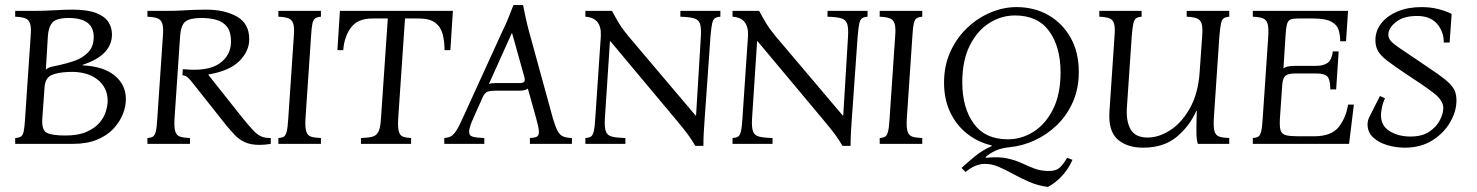

<svg xmlns="http://www.w3.org/2000/svg" viewBox="-20 -568 5831 758"><path d="M40 0V-23Q54 -24 62 -28.5Q70 -33 73.5 -49Q77 -65 79 -100L101 -425Q104 -460 98.5 -475.5Q93 -491 79 -496Q65 -501 40 -502V-525H109Q156 -525 195 -527.5Q234 -530 265 -530Q326 -530 360 -516.5Q394 -503 408 -481Q422 -459 422 -432Q422 -350 306 -312V-310Q389 -306 433 -269.5Q477 -233 477 -176Q477 -148 465 -117.5Q453 -87 428 -60Q403 -33 363 -16.5Q323 0 267 0ZM161 -293Q170 -301 182 -304Q194 -307 214 -311Q243 -317 274.5 -328Q306 -339 328 -361.5Q350 -384 350 -422Q350 -497 251 -497Q202 -497 186.5 -478.5Q171 -460 169 -425ZM238 -33Q288 -33 320.5 -47Q353 -61 371.5 -82Q390 -103 397.5 -127Q405 -151 405 -170Q405 -223 363.5 -255Q322 -287 251 -284Q204 -282 181.5 -270.5Q159 -259 156 -225L147 -100Q144 -54 165 -43.5Q186 -33 238 -33Z M1005 4Q970 4 947 -6.5Q924 -17 907.5 -34.5Q891 -52 875 -71L737 -245Q727 -258 719 -264Q711 -270 700 -271L702 -295Q800 -285 846 -317Q892 -349 892 -404Q892 -442 876.5 -462Q861 -482 834.5 -489.5Q808 -497 776 -497Q729 -497 711.5 -482.5Q694 -468 691 -425L669 -100Q667 -65 672 -49Q677 -33 691 -28.5Q705 -24 730 -23V0H562V-23Q576 -24 583.5 -28.5Q591 -33 595 -49Q599 -65 601 -100L623 -425Q626 -460 620.5 -475.5Q615 -491 601 -496Q587 -501 562 -502V-525H633Q670 -525 695 -526.5Q720 -528 742.5 -529Q765 -530 793 -530Q867 -530 915.5 -502.5Q964 -475 964 -413Q964 -366 925 -327Q886 -288 803 -274V-272L937 -103Q964 -70 980 -53Q996 -36 1011 -29.5Q1026 -23 1049 -23V0Q1037 2 1026 3Q1015 4 1005 4Z M1079 0V-23Q1093 -24 1100.5 -28.5Q1108 -33 1112 -49Q1116 -65 1118 -100L1140 -425Q1143 -460 1137.5 -475.5Q1132 -491 1118 -496Q1104 -501 1079 -502V-525H1247V-502Q1233 -501 1225 -496Q1217 -491 1213.5 -475.5Q1210 -460 1208 -425L1186 -100Q1184 -65 1189 -49Q1194 -33 1208 -28.5Q1222 -24 1247 -23V0Z M1405 0V-23Q1434 -24 1450.5 -28.5Q1467 -33 1474.5 -49Q1482 -65 1484 -100L1511 -495H1450Q1392 -495 1365.5 -459Q1339 -423 1335 -370H1312L1322 -525H1768L1758 -370H1735Q1735 -405 1727.5 -433.5Q1720 -462 1698 -478.5Q1676 -495 1633 -495H1579L1552 -100Q1550 -65 1554.5 -49Q1559 -33 1571 -28.5Q1583 -24 1603 -23V0Z M2163 -100Q2173 -66 2182 -50Q2191 -34 2204 -29Q2217 -24 2238 -23V0H2072V-23Q2091 -24 2099.5 -28.5Q2108 -33 2107.5 -49Q2107 -65 2097 -100L2064 -218Q2057 -213 2047.5 -211.5Q2038 -210 2028 -210H1936Q1916 -210 1905 -206Q1894 -202 1886 -185L1848 -100Q1832 -64 1832 -48Q1832 -32 1847.5 -28Q1863 -24 1892 -23V0H1734V-23Q1746 -24 1756.5 -28Q1767 -32 1778.5 -48Q1790 -64 1806 -100L1964 -446Q1977 -472 1987 -497Q1997 -522 2007 -548H2045Q2050 -522 2055.5 -497Q2061 -472 2068 -446ZM2031 -240Q2046 -240 2050 -246Q2054 -252 2049 -268L2002 -436H2000L1910 -236Q1916 -239 1923 -239.5Q1930 -240 1938 -240Z M2725 8Q2714 -12 2696.5 -36Q2679 -60 2646 -99L2390 -405H2388L2368 -100Q2366 -65 2372 -49Q2378 -33 2396.5 -28.5Q2415 -24 2449 -23V0H2291V-23Q2305 -24 2312.5 -28.5Q2320 -33 2324 -49Q2328 -65 2330 -100L2352 -425Q2356 -498 2291 -502V-525H2396Q2410 -499 2424.5 -475Q2439 -451 2461 -425L2726 -112H2728L2747 -425Q2749 -460 2743 -475.5Q2737 -491 2719 -496Q2701 -501 2666 -502V-525H2824V-502Q2810 -501 2802.5 -496Q2795 -491 2791.5 -475.5Q2788 -460 2785 -425L2762 -100Q2760 -72 2758.5 -46.5Q2757 -21 2757 8Z M3306 8Q3295 -12 3277.5 -36Q3260 -60 3227 -99L2971 -405H2969L2949 -100Q2947 -65 2953 -49Q2959 -33 2977.5 -28.5Q2996 -24 3030 -23V0H2872V-23Q2886 -24 2893.5 -28.5Q2901 -33 2905 -49Q2909 -65 2911 -100L2933 -425Q2937 -498 2872 -502V-525H2977Q2991 -499 3005.5 -475Q3020 -451 3042 -425L3307 -112H3309L3328 -425Q3330 -460 3324 -475.5Q3318 -491 3300 -496Q3282 -501 3247 -502V-525H3405V-502Q3391 -501 3383.5 -496Q3376 -491 3372.5 -475.5Q3369 -460 3366 -425L3343 -100Q3341 -72 3339.5 -46.5Q3338 -21 3338 8Z M3453 0V-23Q3467 -24 3474.5 -28.5Q3482 -33 3486 -49Q3490 -65 3492 -100L3514 -425Q3517 -460 3511.5 -475.5Q3506 -491 3492 -496Q3478 -501 3453 -502V-525H3621V-502Q3607 -501 3599 -496Q3591 -491 3587.5 -475.5Q3584 -460 3582 -425L3560 -100Q3558 -65 3563 -49Q3568 -33 3582 -28.5Q3596 -24 3621 -23V0Z M4121 107Q4147 107 4161 96Q4175 85 4193 55L4214 63Q4200 96 4174.5 124.5Q4149 153 4117 170Q4078 165 4044.5 150.5Q4011 136 3981 119.5Q3951 103 3923.5 91Q3896 79 3869 79Q3830 79 3792 111L3776 95Q3799 74 3828.5 49.5Q3858 25 3895 9V6Q3842 -6 3799 -39.5Q3756 -73 3731.5 -124.5Q3707 -176 3707 -241Q3707 -310 3732.5 -365Q3758 -420 3799.5 -459Q3841 -498 3891.5 -519Q3942 -540 3993 -540Q4063 -540 4118.5 -508.5Q4174 -477 4206.5 -419.5Q4239 -362 4239 -284Q4239 -218 4215.5 -165Q4192 -112 4152.5 -74Q4113 -36 4065 -14Q4017 8 3967 13Q3934 16 3911 26.5Q3888 37 3871 52L3872 55Q3922 50 3955 57Q3988 64 4013.5 76Q4039 88 4064 97.5Q4089 107 4121 107ZM3779 -243Q3779 -143 3824 -80.5Q3869 -18 3959 -18Q4013 -18 4060.5 -48Q4108 -78 4137.5 -137Q4167 -196 4167 -282Q4167 -383 4122 -445Q4077 -507 3987 -507Q3933 -507 3885.5 -477Q3838 -447 3808.5 -388Q3779 -329 3779 -243Z M4493 15Q4429 15 4392 -18Q4355 -51 4360 -128L4380 -425Q4383 -460 4378 -475.5Q4373 -491 4359 -496Q4345 -501 4320 -502V-525H4487V-502Q4473 -501 4465.5 -496Q4458 -491 4454.5 -475.5Q4451 -460 4448 -425L4429 -145Q4425 -90 4443.5 -57.5Q4462 -25 4511 -25Q4555 -25 4600 -54Q4645 -83 4677.5 -140.5Q4710 -198 4716 -282L4726 -425Q4729 -460 4723.5 -475.5Q4718 -491 4704 -496Q4690 -501 4665 -502V-525H4833V-502Q4819 -501 4811.5 -496Q4804 -491 4800.5 -475.5Q4797 -460 4794 -425L4772 -100Q4770 -65 4775 -49Q4780 -33 4794 -28.5Q4808 -24 4833 -23V0H4709Q4704 -16 4703.5 -38.5Q4703 -61 4704 -100L4705 -130H4703Q4675 -68 4624 -26.5Q4573 15 4493 15Z M4926 0V-23Q4940 -24 4947.5 -28.5Q4955 -33 4959 -49Q4963 -65 4965 -100L4987 -425Q4989 -460 4984 -475.5Q4979 -491 4965 -496Q4951 -501 4926 -502V-525H5302L5294 -405H5271Q5271 -430 5264.5 -450.5Q5258 -471 5235 -483Q5212 -495 5164 -495H5104Q5085 -495 5075 -491Q5065 -487 5061 -472.5Q5057 -458 5055 -425L5047 -298Q5055 -304 5067 -306Q5079 -308 5094 -308H5175Q5205 -308 5221.5 -320Q5238 -332 5242 -365H5265L5255 -215H5232Q5232 -251 5221.5 -264.5Q5211 -278 5175 -278H5094Q5066 -278 5055 -269Q5044 -260 5042 -231L5033 -100Q5031 -67 5036 -52.5Q5041 -38 5057.5 -34Q5074 -30 5104 -30H5168Q5236 -30 5265 -66.5Q5294 -103 5302 -155H5325L5306 0Z M5526 15Q5491 15 5457 5Q5423 -5 5401 -25.5Q5379 -46 5379 -77Q5379 -94 5388 -110L5428 -189L5448 -180Q5439 -161 5435.5 -142.5Q5432 -124 5432 -113Q5432 -71 5466.5 -50Q5501 -29 5548 -29Q5594 -29 5622.5 -48Q5651 -67 5664.5 -93.5Q5678 -120 5678 -141Q5678 -172 5638.5 -202Q5599 -232 5531 -276Q5483 -308 5456.5 -328.5Q5430 -349 5420 -367Q5410 -385 5410 -409Q5410 -447 5433.5 -476.5Q5457 -506 5498 -523Q5539 -540 5592 -540Q5628 -540 5659 -532Q5690 -524 5711 -513L5703 -400H5680Q5680 -444 5653 -474.5Q5626 -505 5574 -505Q5521 -505 5491 -481Q5461 -457 5461 -431Q5461 -417 5471.5 -405.5Q5482 -394 5506.5 -377.5Q5531 -361 5574 -332Q5623 -299 5654 -277.5Q5685 -256 5701.5 -239.5Q5718 -223 5724 -207.5Q5730 -192 5730 -172Q5730 -128 5704.5 -84.5Q5679 -41 5633.5 -13Q5588 15 5526 15Z"/></svg>

Font: Bona Nova SC
Style: Italic
Weight: 400
Italic angle: -4°
Designer: Mateusz Machalski
Foundry: Capitalics
Version: Version 4.001; ttfautohint (v1.8.4.7-5d5b)